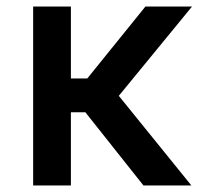

<svg xmlns="http://www.w3.org/2000/svg" viewBox="-20 -565 684 585"><path d="M246 -326 423 -545H565L342 -273L563 0H417L240 -223H196V0H81V-545H196V-326Z"/></svg>

Font: Sinter Medium
Style: Regular
Weight: 500
Foundry: Adobe & rsms
Version: Version 1.000